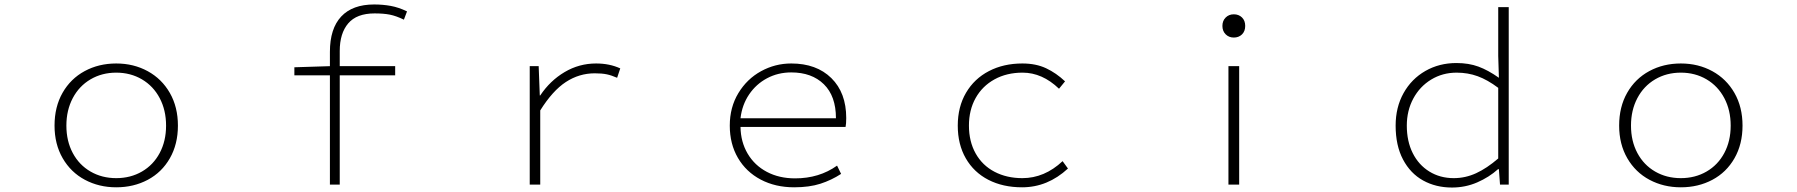

<svg xmlns="http://www.w3.org/2000/svg" viewBox="-20 -826 8040 859"><path d="M224 -264Q224 -348 260 -411Q296 -474 359 -508Q422 -542 500 -542Q578 -542 641 -507.5Q704 -473 740 -410Q776 -347 776 -264Q776 -181 740 -118Q704 -55 641 -21.5Q578 12 500 12Q423 12 360 -21.5Q297 -55 260.5 -118Q224 -181 224 -264ZM723 -264Q723 -333 694.5 -387Q666 -441 615 -471Q564 -501 500 -501Q436 -501 385 -471Q334 -441 305.5 -387Q277 -333 277 -264Q277 -195 305.5 -141.5Q334 -88 385 -58.5Q436 -29 500 -29Q564 -29 615 -58.5Q666 -88 694.5 -141.5Q723 -195 723 -264Z M1456 -489H1297V-525L1456 -530V-594Q1456 -698 1506.5 -752Q1557 -806 1654 -806Q1693 -806 1728.5 -799.5Q1764 -793 1801 -775L1787 -738Q1752 -755 1724 -760.5Q1696 -766 1656 -766Q1576 -766 1538 -721.5Q1500 -677 1500 -598V-530H1748V-489H1500V0H1456Z M2350 -530H2390L2395 -399H2397Q2441 -465 2506 -503.5Q2571 -542 2647 -542Q2707 -542 2755 -520L2741 -478Q2716 -489 2694.5 -493.5Q2673 -498 2641 -498Q2571 -498 2511.5 -459Q2452 -420 2397 -332V0H2350Z M3245 -264Q3245 -346 3283.5 -409.5Q3322 -473 3385 -507.5Q3448 -542 3520 -542Q3633 -542 3699.5 -476.5Q3766 -411 3766 -298Q3766 -271 3763 -258H3293Q3294 -191 3325 -138.5Q3356 -86 3411 -57Q3466 -28 3537 -28Q3645 -28 3725 -85L3743 -48Q3700 -20 3650.5 -4Q3601 12 3533 12Q3449 12 3383.5 -22.5Q3318 -57 3281.5 -119.5Q3245 -182 3245 -264ZM3520 -502Q3461 -502 3412 -476Q3363 -450 3331.5 -403.5Q3300 -357 3293 -297H3720Q3720 -396 3666 -449Q3612 -502 3520 -502Z M4265 -264Q4265 -348 4302 -411Q4339 -474 4404.5 -508Q4470 -542 4554 -542Q4615 -542 4660.5 -520.5Q4706 -499 4745 -462L4718 -429Q4643 -501 4555 -501Q4484 -501 4429.5 -471Q4375 -441 4345 -387.5Q4315 -334 4315 -264Q4315 -193 4345 -139.5Q4375 -86 4429.5 -57.5Q4484 -29 4554 -29Q4653 -29 4734 -105L4758 -72Q4667 12 4553 12Q4467 12 4402 -21.5Q4337 -55 4301 -117.5Q4265 -180 4265 -264Z M5476 -530H5524V0H5476ZM5449 -710Q5449 -733 5463.5 -747.5Q5478 -762 5500 -762Q5522 -762 5536.5 -748Q5551 -734 5551 -710Q5551 -686 5536.5 -672Q5522 -658 5500 -658Q5478 -658 5463.5 -672.5Q5449 -687 5449 -710Z M6224 -264Q6224 -346 6259.5 -409.5Q6295 -473 6357 -508.5Q6419 -544 6496 -544Q6551 -544 6594.5 -528Q6638 -512 6686 -478L6683 -576V-794H6730V0H6691L6686 -69H6682Q6642 -33 6589 -10Q6536 13 6476 13Q6404 13 6347 -18.5Q6290 -50 6257 -112.5Q6224 -175 6224 -264ZM6683 -117V-433Q6635 -469 6591 -485Q6547 -501 6497 -501Q6434 -501 6383 -470Q6332 -439 6303 -385Q6274 -331 6274 -264Q6274 -194 6300.5 -141Q6327 -88 6375 -58.5Q6423 -29 6484 -29Q6536 -29 6584 -51Q6632 -73 6683 -117Z M7224 -264Q7224 -348 7260 -411Q7296 -474 7359 -508Q7422 -542 7500 -542Q7578 -542 7641 -507.5Q7704 -473 7740 -410Q7776 -347 7776 -264Q7776 -181 7740 -118Q7704 -55 7641 -21.5Q7578 12 7500 12Q7423 12 7360 -21.5Q7297 -55 7260.5 -118Q7224 -181 7224 -264ZM7723 -264Q7723 -333 7694.5 -387Q7666 -441 7615 -471Q7564 -501 7500 -501Q7436 -501 7385 -471Q7334 -441 7305.5 -387Q7277 -333 7277 -264Q7277 -195 7305.5 -141.5Q7334 -88 7385 -58.5Q7436 -29 7500 -29Q7564 -29 7615 -58.5Q7666 -88 7694.5 -141.5Q7723 -195 7723 -264Z"/></svg>

Font: Merged Yaku Han JP ExtraLight
Style: Regular
Weight: 250
Designer: Ryoko NISHIZUKA 西塚涼子 (kana, bopomofo & ideographs); Paul D. Hunt (Latin, Greek & Cyrillic); Sandoll Communications 산돌커뮤니
Foundry: Adobe
Version: Version 2.004